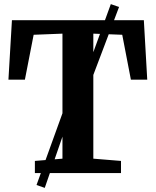

<svg xmlns="http://www.w3.org/2000/svg" viewBox="-20 -841 756 933"><path d="M283.5 -70V-677.5L143.5 -672L101 -454H21L38 -743H679L695.5 -454H616L574 -672L433.5 -677.5V-70L568 -59V0H149.5V-59ZM157.5 58 318 -386 369.5 -411.5 518.5 -821 558.5 -807 404 -399 350.5 -371 197.5 72Z"/></svg>

Font: Merriweather 20pt
Style: Bold
Weight: 700
Version: Version 2.100